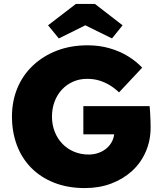

<svg xmlns="http://www.w3.org/2000/svg" viewBox="-20 -949 828 979"><path d="M41 -354Q41 -433 68.5 -499.5Q96 -566 148 -615Q200 -664 270.5 -691Q341 -718 427 -718Q486 -718 538.5 -703Q591 -688 633 -662Q675 -636 705 -604L587 -478Q565 -499 540.5 -514Q516 -529 487.5 -538Q459 -547 424 -547Q385 -547 352.5 -532.5Q320 -518 296 -492.5Q272 -467 258.5 -431.5Q245 -396 245 -354Q245 -313 259 -277.5Q273 -242 298 -216Q323 -190 357.5 -175.5Q392 -161 432 -161Q460 -161 484 -170Q508 -179 525.5 -194.5Q543 -210 553 -231.5Q563 -253 563 -278V-306L589 -264H405V-408H743Q744 -397 745.5 -374.5Q747 -352 747.5 -330Q748 -308 748 -299Q748 -232 723 -175Q698 -118 653 -77Q608 -36 547 -13Q486 10 413 10Q326 10 257 -17Q188 -44 139.5 -93Q91 -142 66 -209Q41 -276 41 -354ZM367 -929H464L605 -820L551 -753L415 -820L280 -753L225 -820Z"/></svg>

Font: Mach ExtraBold
Style: Regular
Weight: 800
Version: Version 1.002